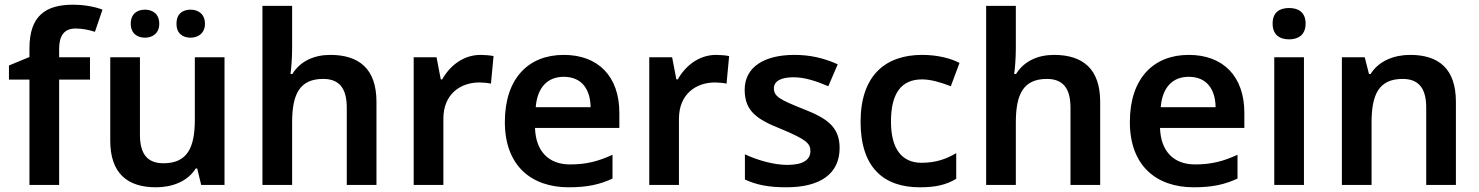

<svg xmlns="http://www.w3.org/2000/svg" viewBox="-20 -785 6277 815"><path d="M362 -447V-542H231V-577C231 -633 252 -664 301 -664C333 -664 360 -657 383 -650L415 -744C387 -755 342 -765 290 -765C175 -765 105 -719 105 -580V-543L18 -507V-447H105V0H231V-447Z M535 -684C535 -644 562 -625 595 -625C628 -625 656 -644 656 -684C656 -726 628 -744 595 -744C562 -744 535 -726 535 -684ZM729 -684C729 -644 755 -625 789 -625C821 -625 850 -644 850 -684C850 -726 821 -744 789 -744C755 -744 729 -726 729 -684ZM933 -542H807V-277C807 -158 775 -92 674 -92C605 -92 574 -132 574 -213V-542H448V-188C448 -50 520 10 642 10C710 10 776 -14 811 -70H817L834 0H933Z M1220 -579V-760H1094V0H1220V-265C1220 -384 1251 -450 1352 -450C1421 -450 1452 -409 1452 -328V0H1578V-353C1578 -492 1505 -552 1382 -552C1314 -552 1255 -526 1221 -471H1213C1216 -491 1220 -536 1220 -579Z M2020 -552C1946 -552 1889 -505 1857 -448H1851L1833 -542H1736V0H1862V-281C1862 -386 1935 -435 2015 -435C2029 -435 2051 -433 2064 -430L2075 -547C2061 -550 2037 -552 2020 -552Z M2373 -552C2223 -552 2123 -452 2123 -267C2123 -82 2235 10 2394 10C2474 10 2526 -2 2580 -27V-128C2521 -101 2470 -87 2400 -87C2308 -87 2254 -144 2251 -242H2609V-306C2609 -461 2519 -552 2373 -552ZM2373 -459C2450 -459 2486 -405 2487 -330H2254C2261 -415 2305 -459 2373 -459Z M3020 -552C2946 -552 2889 -505 2857 -448H2851L2833 -542H2736V0H2862V-281C2862 -386 2935 -435 3015 -435C3029 -435 3051 -433 3064 -430L3075 -547C3061 -550 3037 -552 3020 -552Z M3544 -157C3544 -250 3485 -285 3388 -323C3290 -362 3265 -376 3265 -410C3265 -440 3294 -457 3348 -457C3398 -457 3446 -440 3496 -419L3536 -512C3476 -539 3418 -552 3352 -552C3225 -552 3141 -501 3141 -404C3141 -313 3193 -278 3297 -237C3402 -193 3420 -176 3420 -144C3420 -108 3391 -85 3322 -85C3265 -85 3195 -105 3142 -130V-23C3192 0 3242 10 3318 10C3463 10 3544 -48 3544 -157Z M3884 10C3954 10 3997 -1 4039 -26V-135C3997 -110 3952 -94 3892 -94C3808 -94 3762 -153 3762 -269C3762 -388 3805 -448 3894 -448C3932 -448 3974 -435 4016 -419L4053 -518C4016 -537 3961 -552 3894 -552C3741 -552 3633 -467 3633 -268C3633 -76 3729 10 3884 10Z M4292 -579V-760H4166V0H4292V-265C4292 -384 4323 -450 4424 -450C4493 -450 4524 -409 4524 -328V0H4650V-353C4650 -492 4577 -552 4454 -552C4386 -552 4327 -526 4293 -471H4285C4288 -491 4292 -536 4292 -579Z M5026 -552C4876 -552 4776 -452 4776 -267C4776 -82 4888 10 5047 10C5127 10 5179 -2 5233 -27V-128C5174 -101 5123 -87 5053 -87C4961 -87 4907 -144 4904 -242H5262V-306C5262 -461 5172 -552 5026 -552ZM5026 -459C5103 -459 5139 -405 5140 -330H4907C4914 -415 4958 -459 5026 -459Z M5452 -751C5413 -751 5382 -734 5382 -685C5382 -636 5413 -618 5452 -618C5490 -618 5522 -636 5522 -685C5522 -734 5490 -751 5452 -751ZM5515 -542H5389V0H5515Z M5966 -552C5898 -552 5833 -527 5798 -471H5791L5773 -542H5676V0H5802V-265C5802 -384 5833 -450 5934 -450C6003 -450 6034 -409 6034 -328V0H6160V-353C6160 -493 6087 -552 5966 -552Z"/></svg>

Font: Noto Sans Arabic UI SmBd
Style: Regular
Weight: 600
Designer: Monotype Design Team, Nadine Chahine and Nizar Qandah
Foundry: Monotype Imaging Inc.
Version: Version 2.010